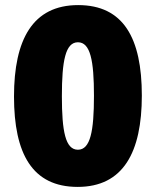

<svg xmlns="http://www.w3.org/2000/svg" viewBox="-20 -722 612 754"><path d="M537 -347C537 -572 465 -702 287 -702C108 -702 35 -566 35 -343C35 -118 107 12 285 12C464 12 537 -124 537 -347ZM223 -344C223 -483 237 -556 286 -556C335 -556 349 -484 349 -346C349 -207 335 -134 286 -134C237 -134 223 -206 223 -344Z"/></svg>

Font: Noto Sans Kannada Black
Style: Regular
Weight: 900
Designer: Jelle Bosma - Monotype Design Team
Foundry: Monotype Imaging Inc.
Version: Version 2.005